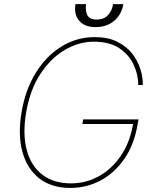

<svg xmlns="http://www.w3.org/2000/svg" viewBox="-20 -921 779 951"><path d="M664.8 -500Q664.8 -551.1 642 -600.5Q619.3 -649.9 570.8 -682.2Q522.4 -714.5 444.6 -714.5Q370.7 -714.5 301 -673.7Q231.2 -632.8 179.9 -554.5Q128.6 -476.2 109.4 -363.6Q91.6 -257.8 112.2 -179Q132.8 -100.1 188.7 -56.5Q244.7 -12.8 332.4 -12.8Q405.9 -12.8 470 -48.3Q534.1 -83.8 578.8 -149.7Q623.6 -215.6 639.2 -306.8H387.8L392 -329.5H666.2L661.9 -306.8Q645.6 -207.4 597.5 -136.5Q549.4 -65.7 479.6 -27.9Q409.8 9.9 328.1 9.9Q235.8 9.9 175.2 -36.9Q114.7 -83.8 91.3 -168Q67.8 -252.1 86.6 -363.6Q104.8 -475.1 156.6 -559.3Q208.5 -643.5 283.9 -690.3Q359.4 -737.2 448.9 -737.2Q513.5 -737.2 558.9 -715.2Q604.4 -693.2 633 -657.5Q661.6 -621.8 674.7 -580.4Q687.9 -539.1 687.5 -500ZM539.8 -900.6H590.9Q582.7 -849.4 545.8 -818Q508.9 -786.6 453.1 -786.9Q399.5 -786.6 372.5 -818Q345.5 -849.4 353.7 -900.6H406.2Q401.6 -869.3 412.3 -846.8Q422.9 -824.2 458.8 -823.9Q495.7 -824.2 515.8 -846.9Q535.9 -869.7 539.8 -900.6Z"/></svg>

Font: Inter UI Thin
Style: Italic
Weight: 100
Italic angle: -9.39999°
Designer: Rasmus Andersson
Foundry: rsms
Version: 3.2;8d6f07862